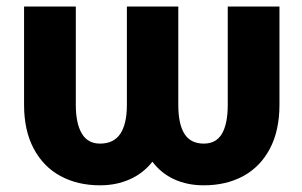

<svg xmlns="http://www.w3.org/2000/svg" viewBox="-20 -550 913 580"><path d="M52.7 -530.3H209V-233.4Q209 -177.2 227.1 -146.7Q245.1 -116.2 282.2 -116.2Q323.7 -116.2 343.5 -146Q363.3 -175.8 363.3 -233.4V-530.3H518.6V-233.4Q518.6 -175.3 537.1 -145.8Q555.7 -116.2 595.7 -116.2Q632.8 -116.2 650.4 -146Q668 -175.8 668 -233.4V-530.3H824.2V-233.4Q824.2 -155.8 795.4 -101.1Q766.6 -46.4 715.1 -18.3Q663.6 9.8 595.7 9.8Q545.9 9.8 506.3 -8.3Q466.8 -26.4 440.4 -61.5Q412.6 -26.4 372.1 -8.3Q331.5 9.8 282.2 9.8Q214.4 9.8 162.6 -18.3Q110.8 -46.4 81.8 -101.1Q52.7 -155.8 52.7 -233.4Z"/></svg>

Font: Pretendard ExtraBold
Style: Regular
Weight: 800
Designer: Base glyphs from Inter by Rasmus Andersson; Hangeul glyphs from Noto Sans CJK(Source Han Sans) by Jang Soo-young and Kan
Foundry: Kil Hyung-jin
Version: Version 1.309